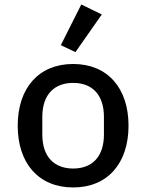

<svg xmlns="http://www.w3.org/2000/svg" viewBox="-20 -808 640 840"><path d="M300.1 12.1C450.3 12.1 542.3 -93 542.3 -258.2C542.3 -422.9 450.3 -528.1 300.1 -528.1C149.5 -528.1 57.5 -422.9 57.5 -258.2C57.5 -93 149.5 12.1 300.1 12.1ZM165.1 -219.5V-296.5C165.1 -395.6 218.8 -445.3 300.1 -445.3C381.4 -445.3 434.7 -395.6 434.7 -296.5V-219.5C434.7 -120.4 381.4 -70.7 300.1 -70.7C218.8 -70.7 165.1 -120.4 165.1 -219.5ZM246.1 -610.4 310 -579.9 425.4 -744.7 335.6 -788.4Z"/></svg>

Font: Margiela Mono Medium
Style: Regular
Weight: 500
Designer: Mike Abbink, Paul van der Laan, Pieter van Rosmalen
Foundry: Bold Monday
Version: Version 2.003 2021